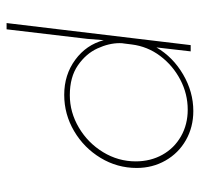

<svg xmlns="http://www.w3.org/2000/svg" viewBox="-32 -394 607 583"><g transform="rotate(90 271.5 -102.5)"><path d="M317 -386Q366 -386 405.5 -363.5Q445 -341 467.5 -301.5Q490 -262 490 -214Q490 -155 459.5 -104.5Q429 -54 378 -24Q327 6 268 6Q207 6 161.5 -27.5Q116 -61 102 -114L98 -64L69 181H50L117 -378H136L124 -274Q153 -324 206 -355Q259 -386 317 -386ZM269 -11Q321 -11 367.5 -38.5Q414 -66 442 -112Q470 -158 470 -211Q470 -256 450 -292Q430 -328 394 -348.5Q358 -369 313 -369Q265 -369 222 -346.5Q179 -324 150 -285.5Q121 -247 115 -199L112 -175Q111 -171 111 -162Q111 -130 127 -95Q143 -60 178.5 -35.5Q214 -11 269 -11Z"/></g></svg>

Font: Josefin Sans Thin
Style: Italic
Weight: 200
Italic angle: -7°
Designer: Santiago Orozco
Foundry: Typemade
Version: Version 2.000